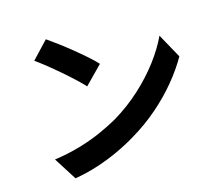

<svg xmlns="http://www.w3.org/2000/svg" viewBox="-111 -900 1221 1079"><g transform="rotate(-15 500.0 -361.0)"><path d="M241 -760Q267 -742 302 -716Q337 -690 374.5 -659.5Q412 -629 445 -600Q478 -571 499 -548L397 -444Q378 -465 347 -494Q316 -523 280 -554Q244 -585 209 -613Q174 -641 147 -660ZM116 -94Q194 -105 263 -125Q332 -145 391 -171Q450 -197 499 -225Q584 -276 655 -341Q726 -406 779 -476.5Q832 -547 863 -614L941 -473Q903 -406 847.5 -339Q792 -272 722 -211.5Q652 -151 571 -103Q520 -72 461 -44.5Q402 -17 336.5 4.5Q271 26 200 38Z"/></g></svg>

Font: Noto Sans JP Thin
Style: Bold
Weight: 700
Version: Version 2.004-H2;hotconv 1.0.118;makeotfexe 2.5.65603